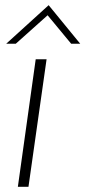

<svg xmlns="http://www.w3.org/2000/svg" viewBox="-20 -722 330 742"><path d="M49 0 118 -493H160L90 0ZM4 -553 168 -702 290 -553H255L164 -663L41 -553Z"/></svg>

Font: Hanken Grotesk ExtraLight
Style: Italic
Weight: 250
Italic angle: -8°
Designer: Alfredo Marco Pradil
Foundry: Hanken Design Co.
Version: Version 3.013